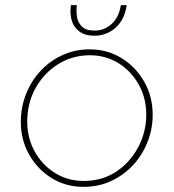

<svg xmlns="http://www.w3.org/2000/svg" viewBox="-20 -714 676 747"><path d="M305 13Q236 13 181 -21Q126 -55 93.5 -112.5Q61 -170 61 -239Q61 -297 81.5 -348.5Q102 -400 138.5 -439Q175 -478 224 -500Q273 -522 329 -522Q398 -522 453.5 -487.5Q509 -453 541.5 -395.5Q574 -338 574 -267Q574 -212 554 -161.5Q534 -111 498 -72Q462 -33 413 -10Q364 13 305 13ZM305 -10Q378 -10 432.5 -46.5Q487 -83 518 -142Q549 -201 549 -268Q549 -333 519.5 -385.5Q490 -438 440.5 -468.5Q391 -499 329 -499Q262 -499 206.5 -464.5Q151 -430 118.5 -371.5Q86 -313 86 -241Q86 -177 115 -124.5Q144 -72 194 -41Q244 -10 305 -10ZM347 -575Q312 -575 290 -590.5Q268 -606 259.5 -633Q251 -660 256 -694H279Q276 -672 279.5 -649Q283 -626 299 -610.5Q315 -595 348 -595Q386 -595 414.5 -621Q443 -647 450 -694H473Q465 -638 430 -606.5Q395 -575 347 -575Z"/></svg>

Font: MuseoModerno Thin
Style: Italic
Weight: 100
Italic angle: -9°
Designer: Pablo Cosgaya, Héctor Gatti, Marcela Romero, and the Authors of The MuseoModerno Project.
Foundry: Omnibus-Type Team
Version: Version 1.003